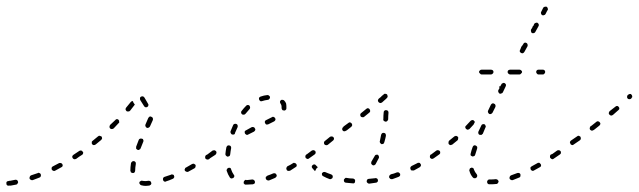

<svg xmlns="http://www.w3.org/2000/svg" viewBox="-20 -564 1990 598"><path d="M30 11Q32 10 33 10Q34 9 35 7Q36 6 36 5Q37 3 36 2Q36 -1 33 -3Q30 -5 27 -4Q19 -2 12 -1Q8 -1 6 0Q3 0 1 2Q-1 5 0 8Q0 9 0 10Q1 12 2 13Q3 14 5 14Q6 15 8 14Q10 14 14 14Q21 13 30 11ZM445 14Q446 14 447 13Q449 12 450 11Q451 10 451 9Q452 7 451 6Q451 3 449 1Q446 -1 443 -1Q438 0 434 0Q428 0 423 -1Q420 -2 418 0Q415 1 414 4Q414 6 414 7Q415 9 416 10Q416 11 418 12Q419 13 420 13Q427 15 434 15Q439 15 445 14ZM522 -11Q524 -13 522 -16Q522 -18 521 -19Q520 -20 518 -20Q517 -21 516 -21Q514 -21 513 -20Q502 -16 492 -13Q489 -12 488 -9Q487 -6 488 -3Q488 -2 489 -1Q490 0 491 1Q493 2 494 2Q496 2 497 1Q507 -2 518 -7Q521 -8 522 -11ZM107 -15Q108 -18 107 -21Q107 -22 106 -23Q105 -24 103 -25Q102 -25 100 -26Q99 -26 98 -25Q87 -21 77 -18Q75 -17 74 -16Q73 -15 73 -14Q72 -12 72 -11Q72 -9 72 -8Q73 -5 76 -4Q79 -2 82 -3Q92 -7 103 -11Q106 -12 107 -15ZM387 -30Q387 -28 388 -27Q389 -26 391 -26Q392 -25 394 -25Q397 -25 399 -27Q401 -30 401 -33Q401 -42 403 -53Q403 -55 403 -56Q403 -58 402 -59Q401 -60 400 -61Q399 -62 397 -62Q394 -63 392 -61Q389 -59 388 -56Q386 -43 386 -32Q386 -31 387 -30ZM589 -45Q590 -48 589 -50Q588 -52 587 -52Q586 -53 584 -54Q583 -54 581 -54Q580 -54 578 -53Q569 -48 559 -42Q558 -42 557 -41Q556 -39 556 -38Q555 -37 555 -35Q555 -34 556 -32Q558 -30 561 -29Q563 -28 566 -29Q576 -34 586 -40Q589 -42 589 -45ZM175 -47Q176 -50 174 -53Q173 -55 170 -56Q167 -57 164 -56Q155 -51 145 -46Q143 -45 142 -44Q141 -43 141 -41Q140 -40 141 -38Q141 -37 141 -36Q143 -33 146 -32Q149 -31 151 -32Q161 -37 171 -43Q174 -44 175 -47ZM636 -73Q637 -74 637 -76Q638 -77 637 -79Q637 -80 636 -81Q634 -84 631 -84Q628 -85 626 -83L622 -81Q621 -80 620 -79Q619 -77 619 -76Q619 -74 619 -73Q619 -71 620 -70Q622 -68 625 -67Q628 -67 631 -68L634 -71Q636 -72 636 -73ZM238 -84Q238 -85 239 -87Q239 -88 239 -90Q238 -91 237 -92Q236 -95 233 -95Q230 -96 227 -94Q218 -88 209 -82Q206 -80 205 -77Q205 -74 206 -72Q208 -69 211 -68Q214 -68 217 -69Q226 -76 236 -82Q237 -83 238 -84ZM404 -104Q404 -103 404 -101Q405 -100 406 -99Q407 -98 409 -97Q412 -96 414 -98Q417 -99 418 -102Q422 -112 426 -122Q427 -124 427 -125Q427 -127 426 -128Q426 -130 425 -131Q423 -132 422 -132Q419 -133 416 -132Q413 -131 412 -128Q408 -117 404 -107Q404 -106 404 -104ZM298 -133Q298 -136 296 -139Q295 -140 293 -140Q292 -141 291 -141Q289 -141 288 -141Q286 -140 285 -139Q277 -132 268 -125Q267 -124 266 -123Q266 -122 266 -120Q265 -119 266 -117Q266 -116 267 -115Q269 -112 272 -112Q275 -112 278 -114Q286 -121 295 -128Q297 -130 298 -133ZM351 -182Q352 -184 351 -185Q351 -187 351 -188Q350 -190 349 -191Q347 -193 344 -193Q341 -193 339 -190Q331 -182 323 -175Q321 -172 321 -169Q321 -166 323 -164Q325 -162 328 -162Q331 -162 334 -164Q342 -172 349 -180Q350 -181 351 -182ZM433 -171Q434 -168 437 -166Q440 -165 442 -166Q445 -167 447 -170L456 -190Q457 -193 456 -196Q455 -199 452 -200Q449 -202 446 -201Q444 -199 442 -197L433 -176Q432 -174 433 -171ZM394 -249Q394 -249 393 -249Q393 -249 392 -249Q391 -249 389 -248Q388 -247 387 -246Q380 -237 373 -229Q371 -227 371 -223Q372 -220 374 -218Q375 -217 377 -217Q378 -216 380 -217Q381 -217 382 -217Q384 -218 385 -219Q392 -228 399 -237Q399 -237 399 -237Q399 -237 400 -238Q399 -239 398 -241Q395 -244 394 -249ZM431 -231Q432 -230 433 -230Q435 -230 436 -230Q438 -230 439 -231Q440 -232 441 -233Q442 -234 442 -236Q443 -237 442 -239Q442 -240 441 -241Q436 -250 430 -260Q428 -263 425 -264Q422 -264 419 -263Q418 -262 417 -261Q416 -260 416 -258Q416 -257 416 -255Q416 -254 417 -252Q423 -242 429 -233Q430 -232 431 -231Z M768 10Q769 10 770 9Q772 9 773 7Q773 6 774 5Q774 3 774 2Q774 -1 771 -3Q769 -5 766 -5Q756 -4 748 -3L746 -4Q743 -4 741 -1Q739 1 739 4Q739 5 739 7Q740 8 741 9Q742 10 743 11Q745 11 746 11H748Q757 11 768 10ZM839 -12Q840 -13 841 -14Q842 -15 842 -17Q842 -18 841 -20Q840 -23 837 -24Q834 -25 831 -24Q822 -20 813 -17Q810 -15 808 -13Q807 -10 808 -7Q809 -6 810 -4Q811 -3 812 -3Q813 -2 815 -2Q816 -2 818 -2Q827 -6 837 -10Q838 -10 839 -12ZM698 -9Q700 -9 701 -8Q703 -8 704 -9Q706 -9 707 -10Q709 -12 710 -15Q710 -18 708 -20Q703 -27 700 -36Q700 -39 697 -41Q694 -42 691 -41Q688 -40 687 -37Q685 -35 686 -32Q690 -20 696 -11Q697 -10 698 -9ZM904 -47Q905 -50 903 -53Q902 -54 901 -55Q900 -56 898 -56Q897 -57 895 -57Q894 -56 893 -56Q884 -50 875 -46Q873 -44 872 -41Q871 -38 873 -35Q873 -34 874 -33Q876 -32 877 -32Q878 -31 880 -32Q881 -32 883 -32Q891 -37 900 -43Q903 -44 904 -47ZM946 -76Q947 -79 945 -81Q944 -83 943 -83Q942 -84 940 -84Q939 -85 937 -84Q936 -84 935 -83H934Q932 -81 931 -78Q931 -75 932 -72Q933 -71 935 -70Q936 -70 937 -69Q939 -69 940 -69Q942 -70 943 -71Q946 -73 946 -76ZM654 -87Q655 -90 653 -93Q651 -95 648 -96Q645 -96 642 -95L626 -83Q625 -82 624 -81Q623 -80 623 -78Q622 -77 623 -75Q623 -74 624 -73Q625 -72 626 -71Q627 -70 629 -70Q630 -69 632 -70Q633 -70 634 -71L651 -82Q653 -84 654 -87ZM684 -79Q686 -77 689 -76Q691 -76 692 -77Q693 -77 695 -78Q696 -79 696 -80Q697 -82 697 -83Q698 -93 700 -103Q700 -106 699 -108Q697 -111 694 -111Q691 -112 688 -110Q686 -108 685 -105Q683 -95 682 -84Q682 -81 684 -79ZM775 -159Q776 -162 774 -164Q773 -167 770 -168Q767 -169 764 -168Q755 -163 746 -158Q743 -157 742 -154Q742 -151 743 -148Q744 -147 745 -146Q746 -145 748 -144Q749 -144 750 -144Q752 -144 753 -145Q762 -150 771 -154Q774 -156 775 -159ZM699 -149Q700 -146 703 -145Q704 -145 706 -145Q707 -145 709 -145Q710 -146 711 -147Q712 -148 712 -150Q716 -159 720 -168Q721 -171 720 -174Q719 -177 716 -178Q713 -179 710 -178Q707 -177 706 -174Q702 -165 698 -155Q697 -152 699 -149ZM838 -191Q838 -194 837 -196Q835 -199 832 -200Q829 -201 827 -199Q820 -196 809 -190Q806 -189 805 -186Q804 -183 806 -180Q807 -177 810 -176Q813 -176 816 -177Q827 -183 834 -186Q837 -188 838 -191ZM731 -216Q731 -215 731 -213Q731 -212 732 -210Q733 -209 734 -208Q736 -206 740 -207Q743 -207 745 -210Q751 -217 757 -224Q759 -226 759 -229Q759 -232 757 -235Q755 -237 752 -237Q749 -237 747 -235Q739 -227 733 -219Q732 -218 731 -216ZM871 -242Q869 -247 865 -251Q863 -253 860 -253Q857 -254 855 -252Q852 -250 852 -247Q852 -243 854 -241Q857 -237 857 -232Q857 -230 857 -228Q857 -225 859 -222Q860 -220 864 -220Q867 -219 869 -221Q872 -223 872 -226Q872 -229 872 -232Q872 -237 871 -242ZM787 -260Q786 -257 787 -254Q788 -251 791 -249Q793 -248 796 -249Q805 -252 814 -253Q817 -253 819 -256Q821 -258 821 -261Q821 -264 818 -266Q816 -268 813 -268Q802 -267 791 -263Q789 -262 787 -260Z M1156 2Q1158 0 1157 -3Q1157 -5 1156 -6Q1156 -7 1154 -8Q1153 -9 1152 -9Q1150 -10 1149 -9Q1139 -8 1129 -7Q1126 -7 1124 -5Q1122 -2 1122 1Q1122 4 1125 6Q1127 8 1130 8Q1140 7 1151 5Q1154 5 1156 2ZM1084 6Q1086 4 1086 0Q1086 -1 1086 -2Q1086 -4 1085 -5Q1084 -6 1082 -7Q1081 -8 1079 -8Q1069 -8 1059 -10Q1058 -10 1056 -10Q1055 -9 1054 -8Q1053 -7 1052 -6Q1051 -5 1051 -3Q1051 0 1052 2Q1054 5 1057 5Q1068 6 1078 7Q1081 8 1084 6ZM1226 -17Q1227 -20 1226 -23Q1225 -24 1224 -25Q1223 -26 1222 -27Q1221 -27 1219 -27Q1218 -28 1216 -27Q1207 -23 1197 -21Q1196 -20 1195 -19Q1193 -18 1193 -17Q1192 -16 1192 -14Q1192 -13 1192 -11Q1193 -10 1194 -9Q1194 -7 1196 -7Q1197 -6 1199 -6Q1200 -6 1202 -6Q1211 -9 1221 -13Q1224 -14 1226 -17ZM1010 -6Q1011 -6 1012 -7Q1014 -8 1015 -9Q1016 -10 1016 -11Q1017 -14 1016 -17Q1014 -20 1011 -21Q1002 -24 993 -28Q990 -29 987 -28Q985 -27 983 -25Q982 -22 983 -19Q984 -16 987 -15Q996 -10 1007 -6Q1008 -6 1010 -6ZM951 -45Q951 -48 954 -50Q956 -52 959 -52Q962 -52 964 -49Q967 -46 970 -43Q965 -40 963 -34Q962 -33 961 -31Q957 -35 953 -40Q951 -42 951 -45ZM1291 -48Q1292 -51 1290 -53Q1289 -55 1288 -56Q1287 -57 1286 -57Q1284 -57 1283 -57Q1281 -57 1280 -56Q1271 -51 1262 -47Q1259 -45 1258 -42Q1257 -40 1259 -37Q1259 -35 1260 -34Q1262 -33 1263 -33Q1264 -33 1266 -33Q1267 -33 1269 -33Q1278 -38 1287 -43Q1290 -45 1291 -48ZM1136 -55Q1137 -52 1140 -50Q1141 -50 1142 -49Q1144 -49 1145 -49Q1147 -50 1148 -51Q1149 -51 1150 -53Q1155 -62 1160 -72Q1161 -75 1160 -77Q1159 -80 1157 -82Q1155 -82 1154 -82Q1152 -82 1151 -82Q1149 -81 1148 -80Q1147 -79 1147 -78Q1142 -69 1137 -61Q1136 -58 1136 -55ZM1333 -73Q1334 -74 1334 -76Q1335 -77 1334 -79Q1334 -80 1333 -81Q1331 -84 1328 -84Q1325 -85 1323 -83H1322Q1321 -82 1320 -81Q1319 -79 1319 -78Q1319 -76 1319 -75Q1319 -73 1320 -72Q1322 -70 1325 -69Q1328 -69 1331 -71Q1333 -72 1333 -73ZM963 -88Q964 -91 962 -93Q961 -95 960 -95Q958 -96 957 -96Q955 -97 954 -96Q953 -96 951 -95Q941 -88 935 -83Q933 -82 933 -81Q932 -80 932 -78Q931 -77 932 -75Q932 -74 933 -73Q935 -70 938 -70Q941 -69 943 -71Q950 -76 960 -83Q963 -85 963 -88ZM1020 -131Q1021 -134 1019 -136Q1018 -137 1017 -138Q1015 -139 1014 -139Q1012 -139 1011 -139Q1010 -139 1008 -138L992 -125Q989 -123 989 -120Q989 -117 990 -115Q992 -112 995 -112Q998 -111 1001 -113L1017 -126Q1020 -128 1020 -131ZM1163 -122Q1163 -120 1164 -119Q1164 -118 1166 -117Q1167 -116 1168 -115Q1171 -115 1174 -116Q1176 -118 1177 -121Q1180 -131 1182 -141Q1182 -144 1181 -147Q1179 -150 1176 -150Q1173 -151 1170 -149Q1168 -147 1167 -144Q1165 -134 1163 -124Q1162 -123 1163 -122ZM1060 -158 1074 -169Q1076 -171 1077 -174Q1077 -177 1075 -180Q1073 -182 1070 -183Q1067 -183 1065 -181L1050 -170L1049 -168Q1047 -167 1047 -166Q1046 -165 1046 -163Q1045 -162 1046 -161Q1046 -159 1047 -158Q1049 -155 1052 -155Q1055 -155 1058 -157ZM1175 -188Q1177 -186 1181 -185Q1184 -185 1186 -187Q1188 -189 1189 -192Q1189 -203 1190 -213Q1190 -217 1188 -219Q1185 -221 1182 -221Q1179 -221 1177 -219Q1175 -217 1175 -214Q1174 -204 1174 -194Q1173 -190 1175 -188ZM1133 -218Q1133 -221 1131 -224Q1130 -226 1126 -227Q1123 -227 1121 -225L1105 -212Q1102 -210 1102 -207Q1102 -204 1103 -202Q1105 -199 1108 -199Q1112 -198 1114 -200L1130 -213Q1133 -215 1133 -218ZM1184 -258Q1184 -258 1184 -258Q1185 -258 1185 -259Q1186 -259 1186 -260Q1187 -261 1187 -262Q1188 -264 1187 -265Q1187 -267 1186 -269Q1185 -270 1184 -271Q1181 -272 1178 -272Q1175 -271 1174 -269Q1174 -268 1173 -268Q1172 -267 1170 -266Q1167 -262 1160 -257Q1158 -255 1157 -252Q1157 -248 1159 -246Q1161 -244 1164 -243Q1167 -243 1170 -245Q1177 -251 1180 -254Q1183 -256 1184 -258Z M1526 9Q1528 9 1529 8Q1530 7 1531 6Q1532 5 1532 4Q1533 2 1533 1Q1532 -2 1530 -4Q1527 -6 1524 -6Q1516 -5 1509 -5Q1507 -5 1505 -5Q1503 -5 1502 -5Q1501 -4 1500 -3Q1498 -2 1498 -1Q1497 1 1497 2Q1497 5 1499 8Q1501 10 1504 10Q1507 10 1509 10Q1517 10 1526 9ZM1599 -12Q1600 -14 1601 -15Q1601 -16 1601 -18Q1601 -19 1601 -21Q1600 -24 1597 -25Q1594 -26 1591 -25Q1581 -21 1572 -18Q1571 -17 1569 -16Q1568 -15 1568 -14Q1567 -13 1567 -11Q1567 -10 1567 -8Q1568 -5 1571 -4Q1574 -2 1577 -3Q1586 -7 1597 -11Q1598 -11 1599 -12ZM1456 -9Q1457 -9 1459 -9Q1460 -9 1461 -9Q1463 -10 1464 -11Q1465 -12 1466 -13Q1466 -14 1466 -16Q1467 -17 1466 -19Q1466 -20 1465 -21Q1459 -28 1456 -36Q1456 -38 1455 -39Q1454 -40 1453 -41Q1451 -41 1450 -42Q1448 -42 1447 -41Q1446 -41 1444 -40Q1443 -39 1443 -38Q1442 -36 1442 -35Q1441 -34 1442 -32Q1445 -20 1453 -11Q1454 -10 1456 -9ZM1665 -47Q1666 -50 1664 -53Q1663 -54 1662 -55Q1661 -56 1660 -57Q1658 -57 1657 -57Q1655 -57 1654 -56Q1645 -51 1636 -46Q1633 -44 1632 -42Q1632 -39 1633 -36Q1634 -34 1635 -34Q1636 -33 1637 -32Q1639 -32 1640 -32Q1642 -32 1643 -33Q1652 -38 1661 -43Q1664 -44 1665 -47ZM1707 -73Q1708 -74 1708 -76Q1709 -77 1708 -79Q1708 -80 1707 -81Q1705 -84 1702 -84Q1699 -85 1697 -83H1696Q1695 -82 1694 -81Q1693 -79 1693 -78Q1693 -76 1693 -75Q1693 -73 1694 -72Q1696 -70 1699 -69Q1702 -69 1705 -70V-71Q1707 -72 1707 -73ZM1350 -85Q1351 -86 1351 -88Q1351 -89 1351 -91Q1351 -92 1350 -93Q1348 -96 1345 -96Q1342 -97 1339 -95Q1331 -89 1323 -83Q1320 -81 1320 -78Q1319 -75 1321 -73Q1322 -71 1323 -71Q1324 -70 1326 -70Q1327 -69 1329 -70Q1330 -70 1331 -71Q1340 -77 1348 -83Q1349 -84 1350 -85ZM1446 -80Q1448 -78 1451 -77Q1452 -76 1454 -77Q1455 -77 1457 -78Q1458 -78 1459 -80Q1460 -81 1460 -82Q1463 -91 1466 -101Q1467 -104 1466 -107Q1464 -110 1461 -111Q1458 -112 1456 -111Q1453 -109 1452 -106Q1448 -95 1446 -86Q1445 -83 1446 -80ZM1407 -133Q1408 -136 1406 -138Q1405 -139 1403 -140Q1402 -140 1400 -141Q1399 -141 1398 -140Q1396 -140 1395 -139Q1387 -132 1379 -126Q1377 -124 1377 -121Q1376 -117 1378 -115Q1379 -114 1380 -113Q1382 -113 1383 -112Q1385 -112 1386 -113Q1388 -113 1389 -114Q1397 -121 1405 -127Q1407 -129 1407 -133ZM1470 -148Q1471 -145 1474 -144Q1476 -144 1477 -144Q1479 -144 1480 -144Q1481 -145 1482 -146Q1484 -147 1484 -148Q1488 -157 1492 -167Q1494 -170 1492 -173Q1491 -176 1489 -177Q1486 -178 1483 -177Q1480 -176 1479 -173Q1474 -163 1470 -154Q1469 -151 1470 -148ZM1459 -184Q1458 -185 1458 -186Q1457 -187 1456 -188Q1455 -189 1454 -190Q1452 -190 1451 -190Q1449 -190 1448 -189Q1447 -189 1446 -188Q1439 -180 1432 -173Q1429 -171 1429 -168Q1429 -165 1432 -162Q1433 -161 1434 -161Q1435 -160 1437 -160Q1438 -160 1440 -161Q1441 -161 1442 -162Q1449 -169 1455 -176Q1457 -179 1458 -182Q1458 -183 1459 -184ZM1500 -214Q1501 -211 1504 -209Q1506 -208 1509 -209Q1512 -210 1514 -213L1523 -231Q1524 -234 1523 -237Q1522 -240 1519 -241Q1516 -243 1514 -242Q1511 -241 1509 -238L1500 -219Q1499 -216 1500 -214ZM1534 -294Q1534 -294 1534 -294Q1534 -294 1534 -294Q1535 -292 1536 -290L1532 -283Q1531 -280 1532 -278Q1533 -275 1535 -273Q1537 -272 1538 -272Q1540 -272 1541 -273Q1543 -273 1544 -274Q1545 -275 1546 -276L1555 -295Q1556 -297 1556 -300Q1555 -303 1552 -305Q1551 -305 1549 -306Q1548 -306 1546 -305Q1545 -305 1544 -304Q1542 -303 1542 -302L1538 -295Q1536 -295 1534 -294ZM1515 -335Q1517 -337 1517 -340Q1517 -343 1515 -345Q1512 -347 1509 -347H1480Q1477 -347 1475 -345Q1472 -343 1472 -340Q1472 -337 1475 -335Q1477 -332 1480 -332H1509Q1512 -332 1515 -335ZM1603 -335Q1606 -337 1606 -340Q1606 -343 1603 -345Q1601 -347 1598 -347H1569Q1566 -347 1563 -345Q1561 -343 1561 -340Q1561 -337 1563 -335Q1566 -332 1569 -332H1598Q1601 -332 1603 -335ZM1676 -335Q1678 -337 1678 -340Q1678 -343 1676 -345Q1674 -347 1671 -347H1657Q1654 -347 1652 -345Q1650 -343 1650 -340Q1650 -337 1652 -335Q1654 -332 1657 -332H1671Q1674 -332 1676 -335ZM1605 -420 1603 -417Q1603 -417 1603 -416L1600 -409Q1598 -406 1599 -403Q1600 -401 1603 -399Q1605 -398 1608 -398Q1611 -399 1613 -402L1623 -420Q1624 -423 1623 -426Q1622 -429 1620 -430Q1617 -432 1614 -431Q1611 -430 1610 -427L1606 -421Q1605 -421 1605 -420ZM1640 -483 1638 -479Q1638 -478 1638 -478L1634 -472Q1633 -469 1634 -466Q1634 -463 1637 -461Q1640 -460 1643 -461Q1646 -462 1647 -464L1657 -482Q1659 -485 1658 -488Q1657 -491 1654 -493Q1652 -494 1649 -493Q1646 -492 1644 -490L1641 -483Q1640 -483 1640 -483ZM1682 -526Q1682 -526 1682 -526L1685 -532H1686Q1687 -535 1686 -538Q1685 -541 1683 -543Q1681 -543 1680 -543Q1678 -544 1677 -543Q1676 -543 1674 -542Q1673 -541 1672 -540L1666 -528Q1664 -525 1665 -522Q1666 -519 1668 -517Q1670 -517 1671 -516Q1673 -516 1674 -517Q1676 -517 1677 -518Q1678 -519 1679 -520L1682 -526Q1682 -526 1682 -526Z M1726 -85Q1727 -86 1727 -88Q1727 -89 1727 -91Q1727 -92 1726 -93Q1724 -96 1721 -96Q1718 -97 1715 -95L1697 -82Q1695 -81 1695 -80Q1694 -78 1694 -77Q1693 -75 1694 -74Q1694 -73 1695 -71Q1697 -69 1700 -68Q1703 -68 1705 -70L1724 -83Q1725 -84 1726 -85ZM1788 -129Q1789 -131 1789 -132Q1789 -134 1789 -135Q1788 -136 1788 -138Q1787 -139 1785 -140Q1784 -140 1783 -141Q1781 -141 1780 -141Q1778 -140 1777 -139L1758 -126Q1757 -125 1756 -124Q1756 -122 1755 -121Q1755 -119 1756 -118Q1756 -117 1757 -115Q1759 -113 1762 -112Q1765 -112 1767 -114L1786 -127Q1787 -128 1788 -129ZM1832 -161 1847 -173Q1849 -175 1850 -178Q1850 -181 1848 -183Q1846 -186 1843 -186Q1840 -187 1838 -185L1823 -173L1820 -171Q1818 -170 1818 -169Q1817 -167 1817 -166Q1816 -164 1817 -163Q1817 -161 1818 -160Q1820 -158 1823 -157Q1826 -157 1829 -159ZM1909 -226Q1909 -229 1907 -231Q1905 -234 1902 -234Q1899 -234 1897 -232Q1888 -225 1879 -218Q1877 -216 1876 -212Q1876 -209 1878 -207Q1880 -205 1883 -204Q1886 -204 1889 -206Q1898 -214 1906 -221Q1909 -223 1909 -226ZM1949 -264Q1949 -267 1947 -269Q1946 -270 1945 -271Q1943 -272 1942 -271Q1940 -271 1939 -271Q1938 -270 1937 -269L1935 -268Q1933 -265 1933 -262Q1933 -259 1935 -257Q1937 -255 1940 -255Q1944 -255 1946 -257L1947 -259Q1950 -261 1949 -264Z"/></svg>

Font: FRB American Cursive Dashed Extralight
Style: Italic
Weight: 200
Italic angle: -25°
Version: Version 2.0;Modular Font Editor K font №1